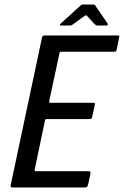

<svg xmlns="http://www.w3.org/2000/svg" viewBox="-20 -830 548 850"><path d="M35 0Q31 0 28.5 -2.5Q26 -5 27 -9L166 -664Q168 -673 178 -673H499Q507 -673 508 -671.5Q509 -670 507 -663L497 -612Q495 -604 492.5 -602.5Q490 -601 484 -601H252Q246 -601 245 -599.5Q244 -598 243 -593L198 -383Q197 -378 198.5 -376.5Q200 -375 204 -375H390Q399 -375 400 -373Q401 -371 399 -362L389 -316Q388 -308 385.5 -305.5Q383 -303 375 -303H188Q184 -303 182 -302Q180 -301 179 -296L134 -81Q133 -76 133.5 -74Q134 -72 140 -72H370Q379 -72 380 -70Q381 -68 380 -59L370 -13Q367 -4 364.5 -2Q362 0 354 0ZM249 -717Q246 -717 245.5 -719.5Q245 -722 248 -725L336 -805Q340 -810 345 -810H394Q400 -810 402 -805L457 -725Q458 -722 456.5 -719.5Q455 -717 451 -717H412Q408 -717 405.5 -718.5Q403 -720 399 -723L365 -760Q362 -764 355 -760L303 -722Q300 -720 297 -718.5Q294 -717 290 -717Z"/></svg>

Font: Glory Medium
Style: Italic
Weight: 500
Italic angle: -12°
Version: Version 1.011